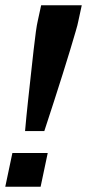

<svg xmlns="http://www.w3.org/2000/svg" viewBox="-22 -708 330 728"><path d="M73 -211Q78 -268 84 -323Q90 -378 95.5 -428Q101 -478 105.5 -518.5Q110 -559 114 -587.5Q118 -616 121 -628L134 -688H288L275 -628Q273 -616 264.5 -587.5Q256 -559 244 -518.5Q232 -478 216 -428Q200 -378 182.5 -323Q165 -268 146 -211ZM-2 0 25 -128H159L132 0Z"/></svg>

Font: Saira ExtraCondensed ExtraBold
Style: Italic
Weight: 800
Width: 2
Italic angle: -12°
Designer: Hector Gatti with collaboration of the Omnibus-Type team
Foundry: Omnibus-Type
Version: Version 1.101